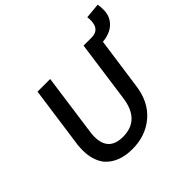

<svg xmlns="http://www.w3.org/2000/svg" viewBox="-197 -1050 1277 1277"><g transform="rotate(-45 441.5 -411.5)"><path d="M678 -271 729 -634Q803 -641 843 -681Q883 -721 883 -782Q883 -810 879 -833L771 -823Q773 -812 773 -790Q773 -785 772 -778Q771 -771 771 -770Q762 -707 695 -707H620L560 -275Q536 -92 377 -92Q242 -92 242 -227Q242 -252 246 -275L306 -707H187L126 -271Q123 -244 123 -219Q123 -125 170 -65Q237 10 363 10Q489 10 575 -64Q661 -138 678 -271Z"/></g></svg>

Font: Brisa Sans Medium
Style: Italic
Weight: 600
Italic angle: -8°
Designer: Dalton Maag Ltd
Foundry: Dalton Maag Ltd
Version: Version 1.101;July 10, 2019;FontCreator 11.5.0.2425 64-bit